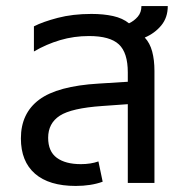

<svg xmlns="http://www.w3.org/2000/svg" viewBox="-20 -604 612 634"><path d="M230 10Q142 10 95.5 -30.5Q49 -71 49 -147Q49 -230 109.5 -275Q170 -320 306 -328L402 -334V-365Q402 -430 372.5 -457.5Q343 -485 274 -485Q224 -485 178.5 -471.5Q133 -458 92 -434V-517Q121 -532 170.5 -545Q220 -558 282 -558Q322 -558 353.5 -551Q385 -544 406 -527Q423 -535 435 -549Q447 -563 447 -584H534Q534 -546 512.5 -520Q491 -494 458 -480Q475 -462 482.5 -434Q490 -406 490 -370V0H402V-260L318 -254Q216 -247 177.5 -222Q139 -197 139 -149Q139 -104 167.5 -83Q196 -62 247 -62Q280 -62 305 -71L319 -4Q300 3 277.5 6.5Q255 10 230 10Z"/></svg>

Font: Go Noto Kurrent-Regular
Style: Regular
Weight: 400
Designer: Monotype Design Team
Foundry: Monotype Imaging Inc.
Version: Version 2.012; ttfautohint (v1.8.4.7-5d5b)